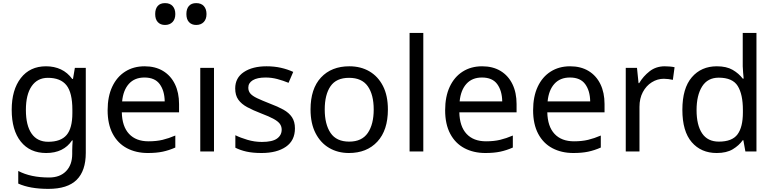

<svg xmlns="http://www.w3.org/2000/svg" viewBox="-20 -971 4955 1231"><path d="M275 -546Q328 -546 370.5 -526Q413 -506 443 -465H448L460 -536H530V9Q530 124 471.5 182Q413 240 290 240Q172 240 97 206V125Q176 167 295 167Q364 167 403.5 126.5Q443 86 443 16V-5Q443 -17 444 -39.5Q445 -62 446 -71H442Q388 10 276 10Q172 10 113.5 -63Q55 -136 55 -267Q55 -395 113.5 -470.5Q172 -546 275 -546ZM287 -472Q220 -472 183 -418.5Q146 -365 146 -266Q146 -167 182.5 -114.5Q219 -62 289 -62Q370 -62 407 -105.5Q444 -149 444 -246V-267Q444 -377 406 -424.5Q368 -472 287 -472Z M907 -546Q976 -546 1025.5 -516Q1075 -486 1101.5 -431.5Q1128 -377 1128 -304V-251H761Q763 -160 807.5 -112.5Q852 -65 932 -65Q983 -65 1022.5 -74.5Q1062 -84 1104 -102V-25Q1063 -7 1023 1.5Q983 10 928 10Q852 10 793.5 -21Q735 -52 702.5 -113.5Q670 -175 670 -264Q670 -352 699.5 -415Q729 -478 782.5 -512Q836 -546 907 -546ZM906 -474Q843 -474 806.5 -433.5Q770 -393 763 -321H1036Q1035 -389 1004 -431.5Q973 -474 906 -474Z M1352 0H1264V-536H1352ZM1238 -811Q1209 -811 1192 -829Q1175 -847 1175 -881Q1175 -914 1191 -932.5Q1207 -951 1238 -951Q1270 -951 1287 -932Q1304 -913 1304 -881Q1304 -848 1286 -829.5Q1268 -811 1238 -811ZM1038 -811Q1009 -811 992 -829Q975 -847 975 -881Q975 -914 991 -932.5Q1007 -951 1038 -951Q1070 -951 1087 -932Q1104 -913 1104 -881Q1104 -848 1086 -829.5Q1068 -811 1038 -811Z M1871 -148Q1871 -70 1813 -30Q1755 10 1657 10Q1601 10 1560.5 1Q1520 -8 1489 -24V-104Q1521 -88 1566.5 -74.5Q1612 -61 1659 -61Q1726 -61 1756 -82.5Q1786 -104 1786 -140Q1786 -160 1775 -176Q1764 -192 1735.5 -208Q1707 -224 1654 -244Q1602 -264 1565 -284Q1528 -304 1508 -332Q1488 -360 1488 -404Q1488 -472 1543.5 -509Q1599 -546 1689 -546Q1738 -546 1780.5 -536.5Q1823 -527 1860 -510L1830 -440Q1796 -454 1759 -464Q1722 -474 1683 -474Q1629 -474 1600.5 -456.5Q1572 -439 1572 -409Q1572 -387 1585 -371.5Q1598 -356 1628.5 -341.5Q1659 -327 1710 -307Q1761 -288 1797 -268Q1833 -248 1852 -219.5Q1871 -191 1871 -148Z M2467 -269Q2467 -136 2399.5 -63Q2332 10 2217 10Q2146 10 2090.5 -22.5Q2035 -55 2003 -117.5Q1971 -180 1971 -269Q1971 -402 2038 -474Q2105 -546 2220 -546Q2293 -546 2348.5 -513.5Q2404 -481 2435.5 -419.5Q2467 -358 2467 -269ZM2062 -269Q2062 -174 2099.5 -118.5Q2137 -63 2219 -63Q2300 -63 2338 -118.5Q2376 -174 2376 -269Q2376 -364 2338 -418Q2300 -472 2218 -472Q2136 -472 2099 -418Q2062 -364 2062 -269Z M2694 0H2606V-760H2694Z M3071 -546Q3140 -546 3189.5 -516Q3239 -486 3265.5 -431.5Q3292 -377 3292 -304V-251H2925Q2927 -160 2971.5 -112.5Q3016 -65 3096 -65Q3147 -65 3186.5 -74.5Q3226 -84 3268 -102V-25Q3227 -7 3187 1.5Q3147 10 3092 10Q3016 10 2957.5 -21Q2899 -52 2866.5 -113.5Q2834 -175 2834 -264Q2834 -352 2863.5 -415Q2893 -478 2946.5 -512Q3000 -546 3071 -546ZM3070 -474Q3007 -474 2970.5 -433.5Q2934 -393 2927 -321H3200Q3199 -389 3168 -431.5Q3137 -474 3070 -474Z M3635 -546Q3704 -546 3753.5 -516Q3803 -486 3829.5 -431.5Q3856 -377 3856 -304V-251H3489Q3491 -160 3535.5 -112.5Q3580 -65 3660 -65Q3711 -65 3750.5 -74.5Q3790 -84 3832 -102V-25Q3791 -7 3751 1.5Q3711 10 3656 10Q3580 10 3521.5 -21Q3463 -52 3430.5 -113.5Q3398 -175 3398 -264Q3398 -352 3427.5 -415Q3457 -478 3510.5 -512Q3564 -546 3635 -546ZM3634 -474Q3571 -474 3534.5 -433.5Q3498 -393 3491 -321H3764Q3763 -389 3732 -431.5Q3701 -474 3634 -474Z M4242 -546Q4257 -546 4274.5 -544.5Q4292 -543 4305 -540L4294 -459Q4281 -462 4265.5 -464Q4250 -466 4236 -466Q4195 -466 4159 -443.5Q4123 -421 4101.5 -380.5Q4080 -340 4080 -286V0H3992V-536H4064L4074 -438H4078Q4104 -482 4145 -514Q4186 -546 4242 -546Z M4575 10Q4475 10 4415 -59.5Q4355 -129 4355 -267Q4355 -405 4415.5 -475.5Q4476 -546 4576 -546Q4638 -546 4677.5 -523Q4717 -500 4742 -467H4748Q4747 -480 4744.5 -505.5Q4742 -531 4742 -546V-760H4830V0H4759L4746 -72H4742Q4718 -38 4678 -14Q4638 10 4575 10ZM4589 -63Q4674 -63 4708.5 -109.5Q4743 -156 4743 -250V-266Q4743 -366 4710 -419.5Q4677 -473 4588 -473Q4517 -473 4481.5 -416.5Q4446 -360 4446 -265Q4446 -169 4481.5 -116Q4517 -63 4589 -63Z"/></svg>

Font: Noto Sans Tifinagh Hawad
Style: Regular
Weight: 400
Designer: JamraPatel
Foundry: JamraPatel LLC
Version: Version 2.006; ttfautohint (v1.8.4.7-5d5b)